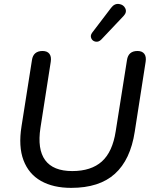

<svg xmlns="http://www.w3.org/2000/svg" viewBox="-20 -933 771 963"><path d="M88 -299.9 140.3 -631.8Q143.6 -654.7 157.1 -666Q170.6 -677.3 193.2 -677.3Q216.9 -677.3 227.7 -663.2Q238.5 -649.2 234.6 -623.4L182.9 -292Q166.4 -184.6 206.5 -129.8Q246.7 -75 342.5 -75Q437.1 -75 490.8 -123Q544.4 -171.1 560.3 -274.4L616.9 -631.8Q623.7 -677.3 669.7 -677.3Q692.9 -677.3 703.7 -663.2Q714.4 -649.2 710.5 -623.4L655.8 -272.3Q634.2 -131.6 556.2 -61.2Q478.3 9.3 336.9 9.3Q247 9.3 185.4 -25.5Q123.9 -60.3 97.8 -129.4Q71.7 -198.5 88 -299.9ZM442.1 -768.8 537.2 -893.7Q554.1 -916.1 577 -913Q599.9 -909.8 608.7 -890.5Q617.4 -871.2 599.3 -852.3L488.2 -734.9Q474.9 -721.2 459.3 -724.1Q443.8 -727 437.8 -740.8Q431.7 -754.5 442.1 -768.8Z"/></svg>

Font: SN Pro Thin
Style: Italic
Weight: 200
Italic angle: -9°
Designer: Tobias Whetton
Foundry: Supernotes
Version: Version 1.003;Glyphs 3.3 (3324)